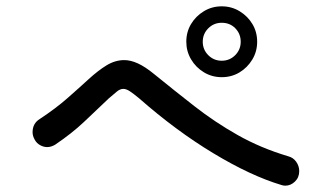

<svg xmlns="http://www.w3.org/2000/svg" viewBox="-20 -743 1040 607"><path d="M681 -499Q650 -499 624.5 -514.5Q599 -530 584 -555.5Q569 -581 569 -611Q569 -642 584 -667Q599 -692 624.5 -707.5Q650 -723 681 -723Q712 -723 737.5 -707.5Q763 -692 778 -667Q793 -642 793 -611Q793 -580 777.5 -554.5Q762 -529 737 -514Q712 -499 681 -499ZM681 -551Q706 -551 723.5 -568.5Q741 -586 741 -611Q741 -636 724 -653.5Q707 -671 681 -671Q656 -671 638.5 -653.5Q621 -636 621 -611Q621 -586 638.5 -568.5Q656 -551 681 -551ZM870 -158Q773 -187 654.5 -258.5Q536 -330 420 -432Q402 -447 390.5 -454.5Q379 -462 370 -462Q360 -462 350 -454Q340 -446 324 -432Q283 -393 245.5 -357.5Q208 -322 155 -286Q142 -278 129 -278Q118 -278 107 -284Q96 -290 90 -301Q83 -313 83 -325Q83 -353 106 -367Q156 -400 193 -432.5Q230 -465 260 -492.5Q290 -520 317 -536.5Q344 -553 373 -553Q393 -553 416 -542.5Q439 -532 467 -509Q531 -457 595 -407Q659 -357 731.5 -316Q804 -275 891 -249Q907 -245 916.5 -231.5Q926 -218 926 -202Q926 -182 912.5 -169Q899 -156 882 -156Q879 -156 876 -156.5Q873 -157 870 -158Z"/></svg>

Font: Kiwi Maru Medium
Style: Regular
Weight: 500
Designer: Hiroki-Chan
Version: Version 1.100